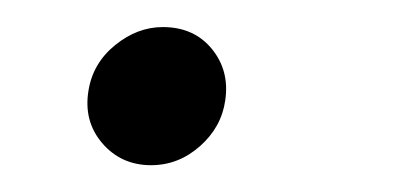

<svg xmlns="http://www.w3.org/2000/svg" viewBox="-20 -118 310 144"><path d="M93.3 5.9Q70.8 5.9 56.6 -10.7Q42.5 -27.3 46.4 -50.3Q49.8 -70.8 66.4 -84.2Q83 -97.7 102.1 -97.7Q125.5 -97.7 138.9 -81.3Q152.3 -64.9 148.9 -42.5Q146 -22.5 129.9 -8.3Q113.8 5.9 93.3 5.9Z"/></svg>

Font: Inter 17pt Light
Style: Italic
Weight: 300
Italic angle: -9.3988°
Version: Version 4.001;git-66647c0bb